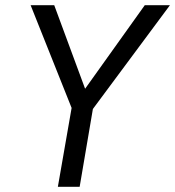

<svg xmlns="http://www.w3.org/2000/svg" viewBox="-20 -720 675 740"><path d="M538 -700H635L338 -300L287 0H203L256 -304L98 -700H189L308 -378Z"/></svg>

Font: Jost*
Style: Italic
Weight: 400
Italic angle: -10°
Version: Version 3.7